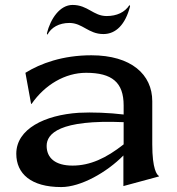

<svg xmlns="http://www.w3.org/2000/svg" viewBox="-20 -744 719 778"><path d="M480 10 624 -29V-31C616 -35 597 -58 597 -159V-334C597 -442 512 -520 350 -520C234 -520 144 -487 83 -449L106 -323H108C162 -401 244 -449 329 -449C434 -449 481 -410 481 -317V-280C424 -287 352 -290 299 -287C162 -278 46 -222 46 -121C46 -40 106 14 228 14C308 14 413 -46 480 -114ZM169 -153C169 -202 220 -260 481 -249V-159C410 -103 345 -73 274 -73C204 -73 169 -104 169 -153ZM170 -609 172 -603C187 -633 220 -651 261 -651C315 -651 338 -606 399 -606C450 -606 488 -645 507 -718L505 -724C486 -694 453 -679 412 -679C358 -679 336 -724 274 -724C223 -724 185 -669 170 -609Z"/></svg>

Font: Coconat Demi
Style: Regular
Weight: 400
Designer: Sara Lavazza
Foundry: Collletttivo
Version: Version 1.000;Glyphs 3.2 (3217)